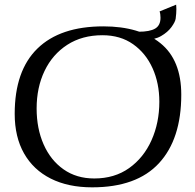

<svg xmlns="http://www.w3.org/2000/svg" viewBox="-20 -786 838 823"><path d="M375 17Q272 17 197.5 -20.5Q123 -58 83 -128.5Q43 -199 43 -298Q43 -483 140.5 -578Q238 -673 423 -673Q578 -673 667.5 -601Q757 -529 757 -380Q757 -190 661.5 -86.5Q566 17 375 17ZM384 -21Q471 -21 533.5 -65.5Q596 -110 629.5 -185Q663 -260 663 -350Q663 -429 634 -493.5Q605 -558 550.5 -596.5Q496 -635 419 -635Q332 -635 268.5 -594Q205 -553 171 -482Q137 -411 137 -321Q137 -235 167 -167Q197 -99 252.5 -60Q308 -21 384 -21ZM600 -615Q593 -615 584 -615.5Q575 -616 566 -617L574 -650Q622 -650 645 -663.5Q668 -677 668 -710Q668 -718 667 -725Q666 -732 664 -737L735 -766Q735 -764 735.5 -759Q736 -754 736 -747Q736 -729 733 -706Q731 -692 715 -670Q699 -648 670.5 -631.5Q642 -615 600 -615Z"/></svg>

Font: Luxurious Roman
Style: Regular
Weight: 400
Designer: Robert E. Leuschke
Foundry: Robert E. Leuschke
Version: Version 1.010; ttfautohint (v1.8.3)